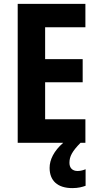

<svg xmlns="http://www.w3.org/2000/svg" viewBox="-20 -734 504 987"><path d="M337 103C337 70 351 44 394 0H419V-121H212V-311H405V-430H212V-594H419V-714H71V0H305C257 42 235 87 235 129C235 195 276 233 352 233C382 233 404 227 420 221V136C410 140 396 145 379 145C352 145 337 129 337 103Z"/></svg>

Font: Noto Sans Lao UI Cond
Style: Bold
Weight: 700
Width: 3
Designer: Monotype Design Team
Foundry: Monotype Imaging Inc.
Version: Version 2.000